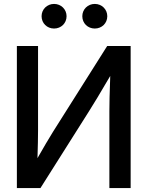

<svg xmlns="http://www.w3.org/2000/svg" viewBox="-20 -963 755 983"><path d="M540 -393.6V0H648.9V-727.5H528.8L251 -287.6C233.9 -260.3 201.2 -205.1 171.9 -153.3C173.8 -206.1 174.8 -268.1 174.8 -294.4V-727.5H66.4V0H187L435.5 -393.1C456.1 -425.3 496.1 -491.2 544.4 -574.2C541 -488.8 540 -425.8 540 -393.6ZM256.8 -816.9C293 -816.9 320.8 -844.2 320.8 -879.9C320.8 -915 293 -942.9 256.8 -942.9C220.7 -942.9 192.9 -915 192.9 -879.9C192.9 -844.2 220.7 -816.9 256.8 -816.9ZM465.3 -816.9C501.5 -816.9 529.3 -844.2 529.3 -879.9C529.3 -915 501.5 -942.9 465.3 -942.9C429.2 -942.9 401.4 -915 401.4 -879.9C401.4 -844.2 429.2 -816.9 465.3 -816.9Z"/></svg>

Font: Inteeer Medium
Style: Regular
Weight: 500
Designer: Rasmus Andersson
Foundry: rsms
Version: Version 4.001;Glyphs 3.4 (3402)